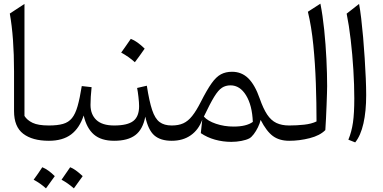

<svg xmlns="http://www.w3.org/2000/svg" viewBox="-20 -764 2078 1042"><path d="M112.8 -742.7V-134.8Q127 -111.8 157 -97.4Q187 -83 245.1 -83H245.6V0H245.1Q155.8 0 106 -38.1Q56.2 -76.2 56.2 -161.1V-376.5Q56.2 -561.5 33.2 -690.4Z M162.6 211.4Q187.5 177.7 209.5 143.6Q241.2 156.2 277.3 191.9Q244.1 238.3 229.5 258.3Q198.7 230.5 162.6 211.4ZM428.7 191.9 380.9 258.3Q348.1 229.5 314 211.4Q332.5 185.1 360.8 143.6Q388.2 153.8 428.7 191.9ZM245.6 0Q230 0 230 -31.7V-51.3Q230 -83 245.6 -83Q292 -83 322 -91.6Q352.1 -100.1 370.6 -123Q389.2 -146 401.1 -188Q413.1 -230 423.8 -296.9L477.1 -291Q471.2 -234.9 471.2 -194.8Q471.2 -143.1 502.9 -113Q534.7 -83 599.1 -83H599.6V0H599.1Q529.3 0 489.7 -33.9Q450.2 -67.9 434.1 -137.2Q411.6 -68.8 366 -34.4Q320.3 0 245.6 0Z M689.9 -553.2Q724.6 -540 765.1 -500Q738.8 -461.9 711.9 -426.3Q695.3 -441.4 676.5 -454.6Q657.7 -467.8 637.7 -478.5Q651.4 -497.1 663.8 -515.4Q676.3 -533.7 689.9 -553.2ZM599.6 0Q584 0 584 -31.7V-51.3Q584 -83 599.6 -83Q671.9 -83 703.4 -107.4Q734.9 -131.8 734.9 -188Q734.9 -207 731.4 -237.5Q728 -268.1 724.1 -286.6L776.9 -298.8Q790 -213.9 805.7 -167Q821.3 -120.1 846.2 -101.6Q871.1 -83 911.6 -83H912.1V0H911.6Q851.1 0 817.6 -29.1Q784.2 -58.1 768.6 -130.9Q754.9 -61 714.1 -30.5Q673.3 0 599.6 0Z M1239.3 -374.5Q1291.5 -374.5 1327.6 -338.9Q1363.8 -303.2 1389.6 -229Q1408.7 -174.3 1429.9 -142.3Q1451.2 -110.4 1480 -96.7Q1508.8 -83 1549.3 -83H1549.8V0H1549.3Q1496.1 0 1461.2 -25.6Q1426.3 -51.3 1394.5 -113.3Q1390.1 -94.2 1379.9 -73.2Q1369.6 -52.2 1357.2 -35.9Q1344.7 -19.5 1333.5 -13.2Q1316.9 -4.4 1290.3 0.7Q1263.7 5.9 1235.4 5.9Q1189.5 5.9 1146.7 -6.1Q1104 -18.1 1069.8 -41.5L1077.6 -114.3Q1058.1 -60.1 1015.6 -30Q973.1 0 912.1 0Q896.5 0 896.5 -31.7V-51.3Q896.5 -83 912.1 -83Q948.7 -83 974.6 -94.7Q1000.5 -106.4 1022.9 -134.5Q1045.4 -162.6 1069.8 -210.9Q1103 -276.4 1128.2 -311.8Q1153.3 -347.2 1179.2 -360.8Q1205.1 -374.5 1239.3 -374.5ZM1231 -300.8Q1204.6 -300.8 1184.6 -287.8Q1164.6 -274.9 1142.3 -238.5Q1120.1 -202.1 1086.4 -131.3Q1107.4 -107.4 1152.1 -92.3Q1196.8 -77.1 1248 -77.1Q1317.4 -77.1 1352.1 -102.5Q1348.6 -192.4 1315.4 -246.6Q1282.2 -300.8 1231 -300.8Z M1718.8 -744.1Q1731.4 -681.2 1739.5 -602.1Q1747.6 -522.9 1751.5 -443.1Q1755.4 -363.3 1755.4 -296.9Q1755.4 -285.6 1754.6 -257.8Q1753.9 -230 1752.4 -194.3Q1751 -158.7 1749.3 -122.3Q1747.6 -85.9 1745.6 -58.1Q1716.3 -28.3 1660.9 -14.2Q1605.5 0 1549.8 0Q1534.2 0 1534.2 -31.7V-51.3Q1534.2 -83 1549.8 -83Q1590.8 -83 1630.9 -87.4Q1670.9 -91.8 1697.8 -105Q1697.8 -204.6 1694.1 -311.8Q1690.4 -418.9 1680.4 -519.5Q1670.4 -620.1 1650.9 -700.2Z M1928.7 -742.7Q1934.6 -711.9 1940.2 -664.8Q1945.8 -617.7 1950.7 -561.8Q1955.6 -505.9 1959.2 -448.5Q1962.9 -391.1 1965.1 -339.1Q1967.3 -287.1 1967.3 -248Q1967.3 -159.7 1952.4 -94Q1937.5 -28.3 1907.7 8.8L1870.6 -5.9Q1888.2 -48.3 1895.5 -98.6Q1902.8 -148.9 1902.8 -230Q1902.8 -302.7 1897.7 -385.7Q1892.6 -468.8 1883.3 -548.3Q1874 -627.9 1861.3 -689.9Z"/></svg>

Font: Pinar-DS1-FD Regular
Style: Regular
Weight: 400
Designer: Amin Abedi
Version: Version 3.000